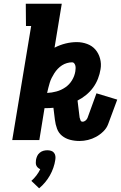

<svg xmlns="http://www.w3.org/2000/svg" viewBox="-20 -755 652 1035"><path d="M408 5Q382 5 357.5 -1.5Q333 -8 314.5 -23Q296 -38 287.5 -61Q279 -84 276 -109L268 -174Q257 -173 247 -172.5Q237 -172 226 -172H220L192 0H46L148 -615H120L119 -735H313L274 -498Q303 -513 333.5 -520.5Q364 -528 394 -528Q423 -528 450 -518Q477 -508 494.5 -487.5Q512 -467 519.5 -439Q527 -411 522 -382Q518 -356 508 -330.5Q498 -305 482 -283Q466 -261 444 -243Q422 -225 398 -213L409 -123V-122Q411 -114 414 -106.5Q417 -99 425 -99Q434 -99 441.5 -105.5Q449 -112 452 -120L500 -252L612 -218L563 -86Q555 -64 537 -46.5Q519 -29 498 -17.5Q477 -6 454 -0.5Q431 5 408 5ZM234 -254Q259 -255 284.5 -262Q310 -269 332 -284Q354 -299 368 -322Q382 -345 386 -370Q387 -378 387.5 -385.5Q388 -393 386.5 -400Q385 -407 380.5 -413Q376 -419 368 -419Q355 -419 341 -415Q327 -411 314.5 -403Q302 -395 291.5 -384Q281 -373 273 -360.5Q265 -348 258.5 -335Q252 -322 248 -308.5Q244 -295 240.5 -281.5Q237 -268 234 -254ZM191 260 149 220Q164 207 176.5 190.5Q189 174 197 157Q190 154 184.5 149Q179 144 176 137.5Q173 131 173 123Q173 115 174 107Q176 96 180.5 86Q185 76 194 68.5Q203 61 213.5 58Q224 55 235 55Q246 55 255.5 58Q265 61 271 68.5Q277 76 278.5 86Q280 96 278 107Q275 128 267.5 149.5Q260 171 249 190.5Q238 210 223 228Q208 246 191 260Z"/></svg>

Font: Iosevka Etoile Heavy
Style: Italic
Weight: 900
Italic angle: -9°
Designer: Belleve Invis
Foundry: Belleve Invis
Version: Version 22.1.2; ttfautohint (v1.8.4)